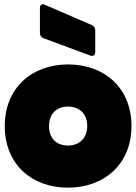

<svg xmlns="http://www.w3.org/2000/svg" viewBox="-20 -857 627 885"><path d="M293 8C459 8 586 -99 586 -276C586 -453 460 -560 294 -560C128 -560 2 -453 2 -276C2 -99 127 8 293 8ZM180 -681 396 -601C410 -596 419 -603 419 -617V-717C419 -728 414 -736 404 -741L187 -835C173 -841 164 -835 164 -820V-704C164 -693 170 -685 180 -681ZM206 -276C206 -338 247 -366 293 -366C340 -366 382 -338 382 -276C382 -214 339 -186 293 -186C246 -186 206 -214 206 -276Z"/></svg>

Font: Malmofest Black-Rounded
Style: Regular
Weight: 800
Designer: Jonny Pinhorn (Poppins), Kolossal
Version: Version 1.004;Glyphs 3.1.2 (3151)